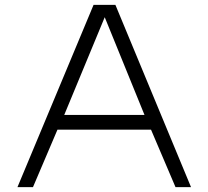

<svg xmlns="http://www.w3.org/2000/svg" viewBox="-20 -772 860 792"><path d="M52 0 366 -752H456L768 0H704L603 -237H217L116 0ZM412 -701 245 -298H576Z"/></svg>

Font: Milkman
Style: Regular
Weight: 300
Designer: Giulia Boggio / Martin Desinde
Version: Version 1.000